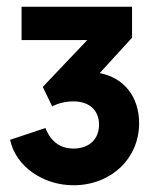

<svg xmlns="http://www.w3.org/2000/svg" viewBox="-20 -765 461 570"><path d="M198 -215C309 -215 393 -294 393 -399C393 -477 349 -534 276 -548L372 -653V-745H44V-646H239L107 -507L135 -449C153 -459 176 -464 198 -464C247 -464 274 -436 274 -395C274 -351 244 -324 198 -324C161 -324 131 -343 115 -385L10 -350C27 -269 110 -215 198 -215Z"/></svg>

Font: Mluvka ExtraBold
Style: Regular
Weight: 800
Designer: Modified by Jiří Krblich, Original typeface by Gumpita Rahayu
Foundry: Gumpita Rahayu & Jiří Krblich
Version: Version 2.000;Glyphs 3.1.1 (3134)